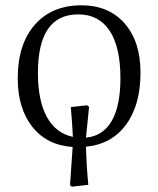

<svg xmlns="http://www.w3.org/2000/svg" viewBox="-20 -541 597 724"><path d="M251 163.1 244.1 157.2Q252.9 35.2 253.9 13.2Q157.2 6.8 102.1 -62.5Q46.9 -131.8 46.9 -246.1Q46.9 -374 111.1 -447.5Q175.3 -521 287.1 -521Q390.1 -521 450 -452.6Q509.8 -384.3 509.8 -267.1Q509.8 -145 455.3 -71Q400.9 2.9 304.2 12.2Q306.2 86.4 313 155.8ZM304.2 -22Q368.2 -27.8 401.1 -84.7Q434.1 -141.6 434.1 -246.1Q434.1 -363.8 393.3 -425.3Q352.5 -486.8 274.9 -486.8Q123 -486.8 123 -266.1Q123 -161.6 156.7 -100.1Q190.4 -38.6 254.9 -24.9Q252 -79.6 247.1 -137.2L308.1 -144L315.9 -138.2Q308.6 -71.3 304.2 -22Z"/></svg>

Font: Literata Light
Style: Regular
Weight: 300
Designer: Latin by Veronika Burian and Jose Scaglione. Greek by Irene Vlachou. Cyrillic by Vera Evstafieva.
Foundry: TypeTogether
Version: Version 3.021